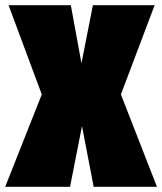

<svg xmlns="http://www.w3.org/2000/svg" viewBox="-25 -720 625 740"><path d="M-5 0 136 -356 8 -700H248L289 -476L333 -700H571L441 -356L580 0H336L291 -234L245 0Z"/></svg>

Font: Georama SemiCondensed Black
Style: Regular
Weight: 900
Width: 4
Designer: Jean-Baptiste Levee
Foundry: Production Type
Version: Version 1.001